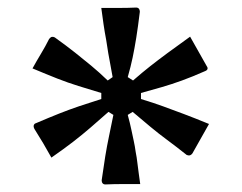

<svg xmlns="http://www.w3.org/2000/svg" viewBox="-20 -783 640 508"><path d="M340 -763Q345 -763 347.5 -760Q350 -757 350 -752Q345 -711 340.5 -683Q336 -655 331 -631Q326 -607 318 -579L332 -570Q356 -591 377 -607.5Q398 -624 423 -642.5Q448 -661 483 -686Q494 -666 505 -647Q516 -628 527 -608Q530 -604 529 -600.5Q528 -597 523 -595Q489 -580 461.5 -570Q434 -560 408 -552.5Q382 -545 353 -537V-521Q386 -511 412 -501.5Q438 -492 466 -481.5Q494 -471 533 -455Q522 -435 511 -416Q500 -397 489 -377Q486 -373 482.5 -372Q479 -371 474 -373Q445 -396 422 -413Q399 -430 378 -447.5Q357 -465 331 -487L318 -479Q324 -457 327.5 -440Q331 -423 334 -409.5Q337 -396 339 -381Q342 -366 343.5 -352Q345 -338 347 -325Q349 -312 351 -296Q328 -296 304.5 -296Q281 -296 259 -295Q254 -295 251.5 -298Q249 -301 249 -306Q254 -342 258.5 -369.5Q263 -397 268.5 -423Q274 -449 280 -479L267 -487Q241 -464 219 -445Q197 -426 173 -407.5Q149 -389 116 -366Q105 -386 94 -404.5Q83 -423 71 -442Q68 -448 69.5 -452Q71 -456 75 -457Q110 -472 136.5 -482.5Q163 -493 189.5 -502Q216 -511 248 -521V-537Q215 -547 187.5 -555.5Q160 -564 132 -575Q104 -586 66 -602Q77 -622 88.5 -641Q100 -660 110 -680Q114 -685 117.5 -685.5Q121 -686 125 -684Q157 -661 179 -643.5Q201 -626 221 -609.5Q241 -593 265 -570L278 -579Q275 -597 272 -612Q269 -627 266.5 -642Q264 -657 261 -677Q257 -698 254 -718.5Q251 -739 248 -762Q271 -762 294.5 -762Q318 -762 340 -763Z"/></svg>

Font: Recursive
Style: Regular
Weight: 400
Version: Version 1.085